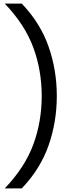

<svg xmlns="http://www.w3.org/2000/svg" viewBox="-20 -828 408 1068"><path d="M6.5 220Q118.5 102.5 165.2 -24.2Q212 -151 212 -294Q212 -437 165.2 -563.8Q118.5 -690.5 6.5 -808H101Q204 -700.5 250 -569.5Q296 -438.5 296 -294Q296 -149.5 250 -18.5Q204 112.5 101 220Z"/></svg>

Font: Encode Sans Expanded
Style: Regular
Weight: 400
Width: 7
Designer: Multiple Designers
Foundry: Impallari Type
Version: Version 3.000; ttfautohint (v1.8.3) -l 8 -r 50 -G 200 -x 14 